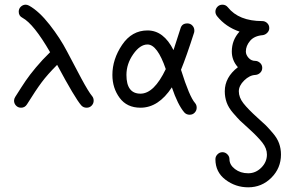

<svg xmlns="http://www.w3.org/2000/svg" viewBox="-20 -460 1260 820"><path d="M350 0Q336 0 327 -10Q300 -41 224 -183Q183 -142 158 -108.5Q133 -75 95 -14Q86 0 70 0Q57 0 48.5 -9Q40 -18 40 -30Q40 -38 45 -46Q74 -92 90 -115.5Q106 -139 133 -171.5Q160 -204 194 -237Q124 -358 76 -384Q60 -392 60 -410Q60 -423 69 -431.5Q78 -440 90 -440Q96 -440 104 -436Q147 -412 192 -354.5Q237 -297 266.5 -240Q296 -183 327 -125.5Q358 -68 373 -50Q380 -42 380 -30Q380 -18 371.5 -9Q363 0 350 0Z M688 -165Q652 -270 610 -270Q578 -270 549 -228.5Q520 -187 520 -140Q520 -60 580 -60Q638 -60 688 -165ZM780 -360Q793 -360 801.5 -351Q810 -342 810 -330Q810 -324 809 -321Q776 -218 753 -162Q789 -47 813 -20Q820 -12 820 0Q820 12 811.5 21Q803 30 790 30Q776 30 767 20Q739 -13 714 -87Q657 0 580 0Q522 0 491 -42Q460 -84 460 -140Q460 -207 501.5 -268.5Q543 -330 610 -330Q679 -330 721 -246Q731 -275 751 -339Q757 -360 780 -360Z M900 -410Q900 -422 908.5 -431Q917 -440 930 -440Q944 -440 953 -429Q1000 -370 1100 -370Q1112 -370 1121 -361.5Q1130 -353 1130 -340Q1130 -329 1122 -320.5Q1114 -312 1103 -310Q1066 -307 1048 -285.5Q1030 -264 1030 -240Q1030 -226 1041.5 -213Q1053 -200 1070 -200Q1081 -200 1090.5 -191.5Q1100 -183 1100 -170Q1100 -158 1091.5 -149.5Q1083 -141 1071 -140Q1046 -139 1023 -116.5Q1000 -94 1000 -70Q1000 -44 1019.5 -19Q1039 6 1080 43Q1105 65 1115 75Q1125 85 1144.5 107.5Q1164 130 1172 152.5Q1180 175 1180 200Q1180 258 1139 299Q1098 340 1040 340Q986 340 943 307.5Q900 275 900 220Q900 208 909 199Q918 190 930 190Q942 190 951 199Q960 208 960 220Q960 244 983.5 262Q1007 280 1040 280Q1072 280 1096 256Q1120 232 1120 200Q1120 174 1100.5 149Q1081 124 1040 87Q1015 65 1005 55Q995 45 975.5 22.5Q956 0 948 -22.5Q940 -45 940 -70Q940 -130 996 -173Q970 -202 970 -240Q970 -289 1003 -325Q944 -345 907 -391Q900 -400 900 -410Z"/></svg>

Font: Pecita
Style: Book
Weight: 400
Width: 7
Version: Version 4.3